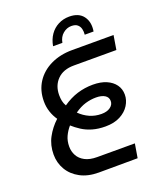

<svg xmlns="http://www.w3.org/2000/svg" viewBox="-159 -982 905 1082"><g transform="rotate(-20 293.5 -441.5)"><path d="M244 0Q180 0 134 -24.5Q88 -49 63.5 -90.5Q39 -132 39 -182Q39 -238 63.5 -283.5Q88 -329 127 -365Q110 -389 100 -419Q90 -449 90 -482Q90 -548 122 -597Q154 -646 210.5 -673Q267 -700 339 -700H587L573 -615H318Q254 -615 218.5 -579Q183 -543 183 -486Q183 -467 186.5 -450.5Q190 -434 199 -419Q242 -449 287 -463Q332 -477 381 -477Q428 -477 461.5 -462.5Q495 -448 513.5 -422.5Q532 -397 532 -363Q532 -330 513 -299.5Q494 -269 457.5 -250Q421 -231 369 -231Q326 -231 291.5 -241Q257 -251 230 -268.5Q203 -286 182 -305Q162 -282 149.5 -255Q137 -228 137 -194Q137 -165 150.5 -140Q164 -115 192.5 -100Q221 -85 265 -85H491L477 -1ZM372 -305Q405 -305 425 -319.5Q445 -334 445 -356Q445 -379 425.5 -391Q406 -403 373 -403Q341 -403 309 -393.5Q277 -384 243 -360Q269 -334 301.5 -319.5Q334 -305 372 -305ZM245 -757Q252 -796 271.5 -824Q291 -852 321 -867.5Q351 -883 387 -883Q444 -883 470.5 -847.5Q497 -812 488 -757H435Q437 -775 433 -791.5Q429 -808 416.5 -818.5Q404 -829 380 -829Q353 -829 330 -810Q307 -791 301 -757Z"/></g></svg>

Font: MuseoModerno
Style: Italic
Weight: 400
Italic angle: -9°
Designer: Pablo Cosgaya, Héctor Gatti, Marcela Romero, and the Authors of The MuseoModerno Project.
Foundry: Omnibus-Type Team
Version: Version 1.003